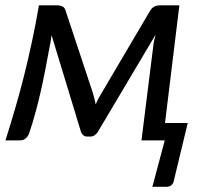

<svg xmlns="http://www.w3.org/2000/svg" viewBox="-20 -528 770 722"><path d="M686 -65.5 634.5 148Q633 160.5 625.2 167.5Q617.5 174.5 606 174.5H553L599.5 0H512L556 -352Q557 -362 559.5 -374Q562 -386 565 -397.5L347 -30.5Q342 -23.5 335.2 -19Q328.5 -14.5 320 -14.5H307.5Q299.5 -14.5 293.8 -19Q288 -23.5 285 -30.5L174 -395.5Q172 -382.5 169.8 -368.2Q167.5 -354 165 -343.5Q157.5 -303 150 -264.2Q142.5 -225.5 133.8 -186.8Q125 -148 114.5 -108.8Q104 -69.5 90 -28Q85.5 -15 76.5 -7.5Q67.5 0 53.5 0H0.5Q19.5 -60 37.2 -120.8Q55 -181.5 70.8 -244.5Q86.5 -307.5 100.5 -373Q114.5 -438.5 126.5 -508H196Q205 -508 214 -504.2Q223 -500.5 226.5 -488.5L329 -179Q332.5 -167 335.2 -156.2Q338 -145.5 340 -135.5Q343 -143 346.8 -151Q350.5 -159 355.5 -167L545 -488.5Q552.5 -500 561.8 -504Q571 -508 580 -508H654.5L600.5 -65.5Z"/></svg>

Font: Lato 2
Style: Italic
Weight: 400
Italic angle: -7°
Designer: Lukasz Dziedzic with Adam Twardoch and Botio Nikoltchev
Foundry: tyPoland Lukasz Dziedzic
Version: Version 2.015; 2015-08-06; http://www.latofonts.com/